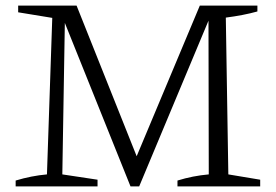

<svg xmlns="http://www.w3.org/2000/svg" viewBox="-20 -667 987 687"><path d="M797 -43 911 -24V0H615V-21Q670 -38 727 -43L726 -593L478 0H447L212 -585L203 -43L329 -24V0H36V-21Q92 -38 148 -43L167 -603L45 -623V-647H254L469 -108L695 -647H901V-626Q876 -619 847.5 -613.5Q819 -608 788 -604Z"/></svg>

Font: Piazzolla SC Light
Style: Regular
Weight: 300
Designer: Juan Pablo del Peral
Foundry: Huerta Tipografica
Version: Version 1.330